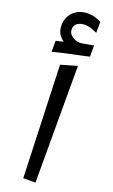

<svg xmlns="http://www.w3.org/2000/svg" viewBox="-167 -907 554 941"><g transform="rotate(20 109.5 -436.5)"><path d="M73.7 -586.8 158.2 -611V-2.3H94.7ZM51.8 -698.7Q33.2 -712.4 23.7 -729.7Q14.2 -747.1 14.2 -769.5Q14.2 -814 43 -841.8Q71.8 -869.6 119.1 -869.6Q127.9 -869.6 137 -868.4Q146 -867.2 154.5 -864.7Q163.1 -862.3 171.1 -858.9Q179.2 -855.5 187 -850.6V-794.4Q147.9 -812.5 123 -812.5Q100.1 -812.5 84 -802Q67.9 -791.5 67.9 -769.5Q67.9 -735.4 115.7 -721.7Q119.1 -720.7 126.5 -720.7Q132.3 -720.7 143.3 -722.4Q154.3 -724.1 170.7 -727.5Q187 -731 198.2 -732.4V-673.8Q179.2 -669.4 152.1 -663.6Q125 -657.7 104.7 -653.6Q84.5 -649.4 59.3 -643.6Q34.2 -637.7 13.2 -632.3V-689.5Q18.6 -690.9 25.6 -692.4Q32.7 -693.8 39.6 -695.6Q46.4 -697.3 51.8 -698.7Z"/></g></svg>

Font: Samim FD
Style: FD
Weight: 400
Foundry: DejaVu fonts team - Redesigned by Saber Rastikerdar
Version: Version 4.0.5